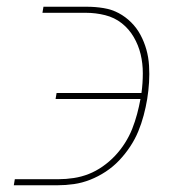

<svg xmlns="http://www.w3.org/2000/svg" viewBox="-20 -550 540 570"><path d="M21 0 24 -18H154Q176 -18 199 -21.5Q222 -25 243.5 -33.5Q265 -42 285 -56Q305 -70 321.5 -87.5Q338 -105 351 -125.5Q364 -146 372.5 -167.5Q381 -189 387 -211.5Q393 -234 397 -256H145L148 -274H400Q404 -303 404 -332.5Q404 -362 397.5 -389Q391 -416 377 -440Q363 -464 341.5 -481Q320 -498 292 -505Q264 -512 235 -512H106L109 -530H238Q263 -530 287.5 -526Q312 -522 332.5 -511Q353 -500 369.5 -483.5Q386 -467 397 -446.5Q408 -426 414.5 -403Q421 -380 422.5 -355Q424 -330 422.5 -305.5Q421 -281 417 -256Q413 -232 406.5 -207.5Q400 -183 390.5 -160Q381 -137 366.5 -115Q352 -93 334 -74Q316 -55 294 -40.5Q272 -26 248 -16.5Q224 -7 199.5 -3.5Q175 0 151 0Z"/></svg>

Font: Iosevka Slab Thin
Style: Italic
Weight: 100
Italic angle: -9°
Monospace: yes
Designer: Belleve Invis
Foundry: Belleve Invis
Version: Version 11.1.1; ttfautohint (v1.8.3)